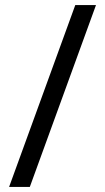

<svg xmlns="http://www.w3.org/2000/svg" viewBox="-20 -740 416 760"><path d="M278 -720H360L98 0H16Z"/></svg>

Font: Aspekta 400
Style: Regular
Weight: 400
Designer: Ivo Dolenc
Version: Version 2.000